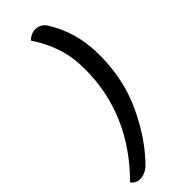

<svg xmlns="http://www.w3.org/2000/svg" viewBox="-303 -750 899 899"><g transform="rotate(-45 146.5 -301.0)"><path d="M79 94Q67 106 50.5 113.5Q34 121 18 121Q-11 121 -27 98Q199 -128 199 -427Q199 -504 178 -569.5Q157 -635 114 -700Q138 -723 167 -723Q182 -723 196 -715.5Q210 -708 218 -696Q294 -579 294 -425Q294 -263 230.5 -128.5Q167 6 79 94Z"/></g></svg>

Font: K2D
Style: Italic
Weight: 400
Italic angle: -10°
Designer: Katatrad Aksorn Co.,Ltd.
Foundry: Cadson Demak Co.,Ltd.
Version: Version 1.000; ttfautohint (v1.6)